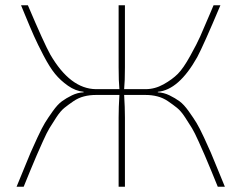

<svg xmlns="http://www.w3.org/2000/svg" viewBox="-20 -710 918 730"><path d="M580 -361V-359Q603 -358 624.5 -347.5Q646 -337 662.5 -325Q679 -313 697.5 -287Q716 -261 727 -243Q738 -225 755.5 -187.5Q773 -150 781.5 -130Q790 -110 808.5 -64.5Q827 -19 835 0H808Q800 -20 783.5 -60Q767 -100 758.5 -119.5Q750 -139 735 -172.5Q720 -206 710 -222.5Q700 -239 684 -263.5Q668 -288 653 -300Q638 -312 619 -325Q600 -338 578.5 -343.5Q557 -349 533 -349H452Q455 -302 455 -263V0H431V-263Q431 -302 434 -349H345Q321 -349 299.5 -343.5Q278 -338 259 -325Q240 -312 225 -300Q210 -288 194 -263.5Q178 -239 168 -222.5Q158 -206 143 -172.5Q128 -139 119.5 -119.5Q111 -100 94.5 -60Q78 -20 70 0H43Q51 -19 69.5 -64.5Q88 -110 96.5 -130Q105 -150 122.5 -187.5Q140 -225 151 -243Q162 -261 180.5 -287Q199 -313 215.5 -325Q232 -337 253.5 -347.5Q275 -358 298 -359V-361Q267 -364 238.5 -384Q210 -404 189.5 -429Q169 -454 146 -498Q123 -542 109 -573.5Q95 -605 74 -656Q65 -679 60 -690H86Q148 -544 171 -503Q247 -372 345 -371H434Q431 -401 431 -454V-690H455V-454Q455 -401 452 -371H533Q569 -371 602 -389.5Q635 -408 656 -429Q677 -450 703.5 -498Q730 -546 741 -571Q752 -596 778 -657Q787 -679 792 -690H818Q754 -538 730 -493Q660 -368 580 -361Z"/></svg>

Font: Exo 2.0 Thin
Style: Regular
Weight: 250
Designer: Natanael Gama
Version: Version 1.001;PS 001.001;hotconv 1.0.70;makeotf.lib2.5.58329